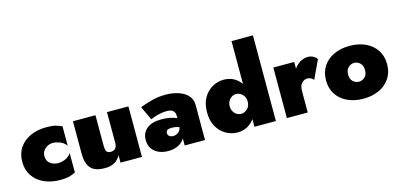

<svg xmlns="http://www.w3.org/2000/svg" viewBox="-69 -1229 3520 1688"><g transform="rotate(-15 1690.5 -384.5)"><path d="M231 -230Q231 -184 261.5 -161Q292 -138 333 -138Q366 -138 398 -151.5Q430 -165 453 -197V-21Q429 -8 398.5 1Q368 10 313 10Q231 10 167 -19Q103 -48 66.5 -102Q30 -156 30 -230Q30 -305 66.5 -358.5Q103 -412 167 -441Q231 -470 313 -470Q368 -470 398.5 -461Q429 -452 453 -441V-264Q430 -296 394.5 -309Q359 -322 333 -322Q292 -322 261.5 -295Q231 -268 231 -230Z M758 -180Q758 -149 767 -131.5Q776 -114 806 -114Q832 -114 847.5 -130Q863 -146 863 -180V-460H1058V0H863V-67Q844 -32 809.5 -10.5Q775 11 721 11Q627 11 590 -33.5Q553 -78 553 -160V-460H758Z M1223 -298 1164 -424Q1212 -443 1272.5 -459Q1333 -475 1399 -475Q1464 -475 1517 -457Q1570 -439 1601 -404.5Q1632 -370 1632 -320V0H1447V-65Q1427 -28 1386.5 -9Q1346 10 1295 10Q1250 10 1212 -6Q1174 -22 1151 -54.5Q1128 -87 1128 -134Q1128 -200 1174.5 -237.5Q1221 -275 1309 -275Q1348 -275 1384 -268Q1420 -261 1447 -249V-272Q1447 -298 1430 -315.5Q1413 -333 1370 -333Q1342 -333 1311 -326.5Q1280 -320 1256 -311.5Q1232 -303 1223 -298ZM1324 -145Q1324 -126 1338 -116Q1352 -106 1370 -106Q1395 -106 1416.5 -120.5Q1438 -135 1445 -167Q1412 -180 1376 -180Q1348 -180 1336 -171Q1324 -162 1324 -145Z M1712 -230Q1712 -310 1743.5 -363Q1775 -416 1824 -443Q1873 -470 1925 -470Q2025 -470 2082 -390V-780H2277V0H2082V-70Q2025 10 1925 10Q1873 10 1824 -17Q1775 -44 1743.5 -97.5Q1712 -151 1712 -230ZM1918 -230Q1918 -192 1942 -166Q1966 -140 2000 -140Q2030 -140 2056 -164Q2082 -188 2082 -230Q2082 -272 2056 -296Q2030 -320 2000 -320Q1966 -320 1942 -294Q1918 -268 1918 -230Z M2696 -262Q2687 -274 2673 -282Q2659 -290 2639 -290Q2613 -290 2590 -267.5Q2567 -245 2567 -195V0H2377V-460H2567V-399Q2590 -433 2623.5 -452.5Q2657 -472 2694 -472Q2719 -472 2742.5 -459.5Q2766 -447 2775 -430Z M2795 -230Q2795 -305 2831 -359Q2867 -413 2930 -442Q2993 -471 3073 -471Q3153 -471 3216 -442Q3279 -413 3315 -359Q3351 -305 3351 -230Q3351 -156 3315 -102Q3279 -48 3216 -19Q3153 10 3073 10Q2993 10 2930 -19Q2867 -48 2831 -102Q2795 -156 2795 -230ZM2996 -230Q2996 -188 3019.5 -166.5Q3043 -145 3073 -145Q3103 -145 3126.5 -166.5Q3150 -188 3150 -230Q3150 -272 3126.5 -294Q3103 -316 3073 -316Q3043 -316 3019.5 -294Q2996 -272 2996 -230Z"/></g></svg>

Font: Jost* Black
Style: Regular
Weight: 900
Version: Version 3.7